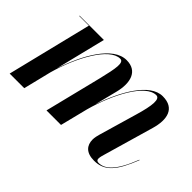

<svg xmlns="http://www.w3.org/2000/svg" viewBox="-78 -719 977 977"><g transform="rotate(45 411.0 -230.0)"><path d="M388.5 0 426 -149.5C466.5 -298 548 -450 624 -450C653 -450 648.5 -399.5 621.5 -308L562 -103.5C558.5 -91.5 554.5 -75.5 554.5 -61C554.5 -19.5 578.5 10 636 10C711 10 752 -38 798 -156L795.5 -156.5C748.5 -34.5 704.5 1.5 660 1.5C649.5 1.5 644 -4 644 -13C644 -19.5 645.5 -28.5 647.5 -35.5L729.5 -319.5C753 -400.5 739.5 -469.5 651.5 -469.5C560.5 -469.5 483 -333.5 438 -198.5L468.5 -319.5C489 -400.5 471.5 -469.5 391.5 -469.5C294.5 -469.5 214.5 -326 170 -188.5L237 -460H62V-457.5H131.5L19 0H124L161 -150.5C202 -299 287 -451.5 363 -451.5C392.5 -451.5 383 -401 360.5 -308L284 0Z"/></g></svg>

Font: Bodoni* 72pt Medium
Style: Italic
Weight: 500
Italic angle: -13°
Version: Version 2.3